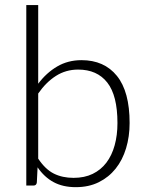

<svg xmlns="http://www.w3.org/2000/svg" viewBox="-20 -748 586 774"><path d="M86 0V-727.5H134V-410.5Q167 -454.5 210.5 -480Q254 -505.5 308.5 -505.5Q400 -505.5 451.2 -442.2Q502.5 -379 502.5 -252Q502.5 -197.5 488.2 -150.2Q474 -103 446.2 -68.2Q418.5 -33.5 378.2 -13.5Q338 6.5 285.5 6.5Q233.5 6.5 196 -13.8Q158.5 -34 131.5 -73.5L128.5 -12.5Q127 0 115 0ZM295 -467.5Q245.5 -467.5 205.5 -442Q165.5 -416.5 134 -371V-108.5Q162.5 -65.5 197 -48.2Q231.5 -31 276.5 -31Q320.5 -31 353.5 -47Q386.5 -63 408.8 -92.2Q431 -121.5 442.2 -162.2Q453.5 -203 453.5 -252Q453.5 -363 412.5 -415.2Q371.5 -467.5 295 -467.5Z"/></svg>

Font: Lato TR Light
Style: Regular
Weight: 300
Designer: Lukasz Dziedzic
Foundry: Lukasz Dziedzic
Version: Version 1.104 2013